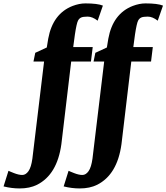

<svg xmlns="http://www.w3.org/2000/svg" viewBox="-144 -835 958 1106"><path d="M418.5 -715.8Q388.2 -739.3 361.1 -739.3Q334 -739.3 323 -733.9Q312 -728.5 305.7 -716.8Q297.4 -701.7 287.6 -637.2L277.8 -564H390.1L379.9 -480.5H266.1L209.5 -4.4Q185.5 170.9 69.3 229.5Q26.9 250.5 -30.8 250.5Q-76.7 250.5 -123.5 238.8L-95.2 148.9Q-92.8 149.9 -84 153.8Q-75.2 157.7 -63.5 162.1Q-35.6 172.9 -15.6 172.9Q4.4 172.9 20 150.9Q35.6 128.9 42.5 79.1L109.9 -480.5H48.8L59.1 -530.8L125.5 -561.5L133.8 -612.3Q160.2 -756.3 274.4 -800.8Q313 -815.4 347.7 -815.4Q418 -815.4 448.7 -802.7ZM764.6 -715.8Q734.4 -739.3 707.3 -739.3Q680.2 -739.3 669.2 -733.9Q658.2 -728.5 651.9 -716.8Q643.6 -701.7 633.8 -637.2L624 -564H736.3L726.1 -480.5H612.3L555.7 -4.4Q531.7 170.9 415.5 229.5Q373 250.5 315.4 250.5Q269.5 250.5 222.7 238.8L251 148.9Q253.4 149.9 262.2 153.8Q271 157.7 282.7 162.1Q310.5 172.9 330.6 172.9Q350.6 172.9 366.2 150.9Q381.8 128.9 388.7 79.1L456.1 -480.5H395L405.3 -530.8L471.7 -561.5L480 -612.3Q506.3 -756.3 620.6 -800.8Q659.2 -815.4 693.8 -815.4Q764.2 -815.4 794.9 -802.7Z"/></svg>

Font: Merriweather
Style: Heavy Italic
Weight: 900
Italic angle: -7°
Designer: Eben Sorkin
Foundry: Eben Sorkin
Version: Version 1.001